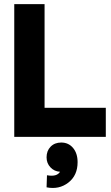

<svg xmlns="http://www.w3.org/2000/svg" viewBox="-20 -670 544 940"><path d="M49.8 0V-649.9H198.2V-142.1H498V0ZM208 247.1 210 188Q258.3 196.8 273.9 170.9Q246.1 169.4 227.1 149.4Q208 129.4 208 100.1Q208 68.4 227.8 48.1Q247.6 27.8 279.8 27.8Q315.4 27.8 337.6 54.2Q359.9 80.6 359.9 124Q359.9 189 314.5 224.1Q269 259.3 208 247.1Z"/></svg>

Font: Apfel Grotezk
Style: Bold
Weight: 700
Designer: Luigi Gorlero
Foundry: Collletttivo
Version: Version 2.000;FEAKit 1.0